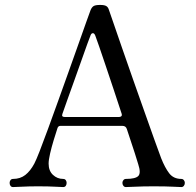

<svg xmlns="http://www.w3.org/2000/svg" viewBox="-20 -758 796 778"><path d="M33 0Q26 0 22.5 -5Q19 -10 19 -17Q19 -23 22.5 -28Q26 -33 33 -33Q62 -33 82.5 -49Q103 -65 119 -95Q126 -108 140.5 -145Q155 -182 174.5 -235.5Q194 -289 216 -350Q238 -411 259.5 -471.5Q281 -532 299.5 -584Q318 -636 330.5 -671.5Q343 -707 347 -717Q352 -729 359.5 -733.5Q367 -738 386 -738Q403 -738 410.5 -733.5Q418 -729 421 -719Q425 -707 439.5 -665.5Q454 -624 474.5 -564Q495 -504 519 -436.5Q543 -369 565.5 -305Q588 -241 606 -191Q624 -141 633 -117Q648 -79 665.5 -56Q683 -33 715 -33Q721 -33 725 -28Q729 -23 729 -17Q729 -10 725 -5Q721 0 715 0Q705 0 679.5 -1.5Q654 -3 602 -3Q559 -3 530 -1.5Q501 0 490 0Q484 0 480 -5Q476 -10 476 -17Q476 -23 480 -28Q484 -33 490 -33Q529 -33 540.5 -45Q552 -57 540 -93Q539 -97 526 -138Q513 -179 494 -235Q490 -248 476 -248H225Q216 -248 213 -239Q206 -218 197.5 -190Q189 -162 183 -136Q177 -110 177 -95Q177 -66 194.5 -49.5Q212 -33 236 -33Q243 -33 246.5 -28Q250 -23 250 -17Q250 -10 246.5 -5Q243 0 236 0Q226 0 202 -1.5Q178 -3 134 -3Q96 -3 69.5 -1.5Q43 0 33 0ZM242 -284H463Q468 -284 471.5 -287Q475 -290 473 -297Q458 -343 441 -394Q424 -445 408.5 -491Q393 -537 381.5 -570.5Q370 -604 366 -614Q362 -624 356 -623.5Q350 -623 347 -615Q344 -608 334 -580.5Q324 -553 310.5 -514.5Q297 -476 282 -434.5Q267 -393 254 -356.5Q241 -320 233 -297Q228 -284 242 -284Z"/></svg>

Font: Zen Old Mincho
Style: Regular
Weight: 400
Designer: Yoshimichi Ohira
Foundry: Positype
Version: Version 1.001